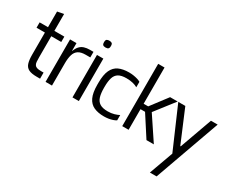

<svg xmlns="http://www.w3.org/2000/svg" viewBox="-167 -1536 2990 2483"><g transform="rotate(30 1328.0 -294.5)"><path d="M319 0Q242 0 200 -20.5Q158 -41 142 -88.5Q126 -136 126 -217V-428H221V-233Q221 -195 223 -168.5Q225 -142 235.5 -124.5Q246 -107 268.5 -99Q291 -91 333 -91H370V0ZM1 -548V-628H370V-548ZM126 -289V-862L221 -880V-289Z M452 0V-634H548V-519H551Q569 -567 595.5 -595Q622 -623 658.5 -634.5Q695 -646 743 -646H795V-563H726Q658 -563 619 -538Q580 -513 564 -461.5Q548 -410 548 -330V0Z M854 0V-634H949V0ZM901 -772Q887 -772 875 -775.5Q863 -779 856.5 -789.5Q850 -800 850 -823Q850 -857 865 -865.5Q880 -874 901 -874Q923 -874 938 -865.5Q953 -857 953 -823Q953 -800 946 -789.5Q939 -779 927 -775.5Q915 -772 901 -772Z M1503 -526Q1475 -543 1432.5 -553.5Q1390 -564 1337 -564Q1260 -564 1218.5 -538.5Q1177 -513 1161 -460.5Q1145 -408 1145 -325V-310Q1145 -229 1161.5 -176Q1178 -123 1219.5 -97Q1261 -71 1337 -71Q1390 -71 1432.5 -83.5Q1475 -96 1503 -111V-32Q1483 -19 1454.5 -9.5Q1426 0 1394 5Q1362 10 1328 10Q1239 10 1177 -18Q1115 -46 1082.5 -114.5Q1050 -183 1050 -303V-332Q1050 -452 1082 -520.5Q1114 -589 1176 -617.5Q1238 -646 1328 -646Q1362 -646 1394.5 -641Q1427 -636 1455.5 -627.5Q1484 -619 1503 -607Z M1597 0V-930H1692V-389H1760L1946 -634H2059L1837 -348L2069 0H1959L1760 -308H1692V0Z M2207 341 2336 -16 2068 -634H2173L2376 -152H2383L2556 -634H2656L2307 341Z"/></g></svg>

Font: Matangi SemiBold
Style: Regular
Weight: 600
Designer: Prashant Pant
Foundry: The Graphic Ant
Version: Version 3.002